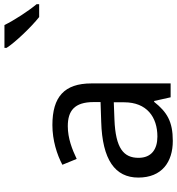

<svg xmlns="http://www.w3.org/2000/svg" viewBox="14 -820 816 885"><g transform="rotate(-90 422.5 -378.0)"><path d="M786 -606H845V-618C814 -655 771 -721 749 -766H644V-756C667 -719 740 -642 786 -606ZM215 10C305 10 348 -17 395 -76H399L416 0H480V-365C480 -490 418 -545 288 -545C218 -545 152 -524 105 -499L132 -433C176 -454 227 -474 283 -474C353 -474 394 -444 394 -355V-323L303 -320C128 -315 46 -256 46 -149C46 -40 118 10 215 10ZM235 -61C177 -61 137 -88 137 -148C137 -216 180 -254 314 -259L393 -262V-214C393 -110 325 -61 235 -61Z"/></g></svg>

Font: Noto Sans Math
Style: Regular
Weight: 400
Designer: Monotype Design Team, Delve Withrington, Jeff Kellem
Foundry: Monotype Imaging Inc., Delve Fonts LLC
Version: Version 3.000